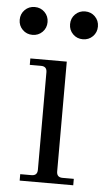

<svg xmlns="http://www.w3.org/2000/svg" viewBox="-57 -681 391 714"><g transform="rotate(5 138.0 -324.0)"><path d="M232 -648Q254 -648 269 -633Q284 -618 284 -596Q284 -574 269 -559Q254 -544 232 -544Q210 -544 195 -559Q180 -574 180 -596Q180 -618 195 -633Q210 -648 232 -648ZM44 -648Q66 -648 81 -633Q96 -618 96 -596Q96 -574 81 -559Q66 -544 44 -544Q22 -544 7 -559Q-8 -574 -8 -596Q-8 -618 7 -633Q22 -648 44 -648ZM44 0V-24H86Q108 -24 108 -46V-410Q108 -432 86 -432H44V-456H180V-46Q180 -24 202 -24H244V0Z"/></g></svg>

Font: Old Standard TT
Style: Regular
Weight: 400
Designer: Alexey Kryukov <alexios@thessalonica.org.ru>
Version: Version 1.0